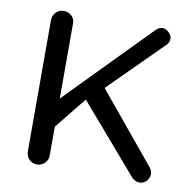

<svg xmlns="http://www.w3.org/2000/svg" viewBox="-79 -780 876 862"><g transform="rotate(10 359.5 -349.5)"><path d="M310 -324 194 -180V-49Q194 -28 179.5 -13.5Q165 1 144 1Q123 1 108.5 -13.5Q94 -28 94 -49V-652Q96 -672 110 -685.5Q124 -699 144 -699Q164 -699 179 -685.5Q194 -672 194 -652V-308L567 -689Q571 -692 575 -695Q579 -697 584 -698.5Q589 -700 595 -700Q608 -700 619 -690Q632 -679 635 -669Q638 -659 636 -651Q634 -641 628 -633L384 -390L645 -74Q654 -62 655.5 -51.5Q657 -41 654.5 -33Q652 -25 648.5 -20.5Q645 -16 645 -15Q637 -6 628.5 -2.5Q620 1 612 1Q600 1 591 -4Q582 -9 578 -13Z"/></g></svg>

Font: Sepalumica Med
Style: Regular
Weight: 500
Designer: Julieta Ulanovsky
Foundry: Julieta Ulanovsky
Version: Version 7.200